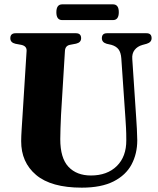

<svg xmlns="http://www.w3.org/2000/svg" viewBox="-20 -853 727 884"><path d="M557.5 -308.5 538.5 -584.5Q536.5 -611.5 525.8 -625.8Q515 -640 493 -646.5L471 -651.5Q449 -658 449 -677Q449 -700 472.5 -700H654.5Q678 -700 678 -677Q678 -658.5 655.5 -651.5L635.5 -646Q612.5 -639.5 599.8 -623Q587 -606.5 589 -581.5L607 -311.5Q609 -285 610.2 -259.5Q611.5 -234 612 -207Q612 -145.5 585.8 -96Q559.5 -46.5 503 -17.8Q446.5 11 356.5 11Q215.5 11 146.2 -47.5Q77 -106 77.5 -203.5Q77.5 -224 79.8 -259.8Q82 -295.5 84 -325L102.5 -619Q103.5 -641 78 -646.5L51 -651.5Q27.5 -657 27.5 -677Q27.5 -700 52 -700H329.5Q353.5 -700 353.5 -677Q353.5 -657.5 330.5 -652L301.5 -646.5Q280.5 -642 279 -619L261 -324Q259 -290 258.5 -261.5Q258 -233 257.5 -212.5Q257.5 -125 295.2 -85Q333 -45 398.5 -45Q473.5 -45 517.8 -88.5Q562 -132 561.5 -207.5Q561.5 -241 560.2 -264Q559 -287 557.5 -308.5ZM239.5 -796.5Q239.5 -833 266.5 -833H500Q527 -833 527 -797Q527 -760.5 500 -760.5H266.5Q239.5 -760.5 239.5 -796.5Z"/></svg>

Font: Fraunces 144pt S050
Style: Bold
Weight: 700
Version: Version 1.000; ttfautohint (v1.8.3)